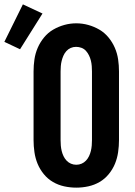

<svg xmlns="http://www.w3.org/2000/svg" viewBox="-100 -853 620 881"><path d="M250 8Q222 8 194.5 2Q167 -4 143 -18Q119 -32 101 -54Q83 -76 72.5 -101.5Q62 -127 58 -155Q54 -183 54 -210V-525Q54 -553 58 -580.5Q62 -608 73 -633.5Q84 -659 102 -681Q120 -703 144 -717Q168 -731 195 -738.5Q222 -746 250 -746Q278 -746 305 -738.5Q332 -731 356 -717Q380 -703 398 -681Q416 -659 427 -633.5Q438 -608 442 -580.5Q446 -553 446 -525V-210Q446 -183 442 -155Q438 -127 427.5 -101.5Q417 -76 399 -54Q381 -32 357 -18Q333 -4 305.5 2Q278 8 250 8ZM250 -97Q263 -97 274.5 -102Q286 -107 294.5 -116Q303 -125 308.5 -136.5Q314 -148 317 -160.5Q320 -173 321 -185.5Q322 -198 322 -210V-525Q322 -537 321 -550Q320 -563 317 -575Q314 -587 308.5 -598.5Q303 -610 294.5 -619.5Q286 -629 274 -633.5Q262 -638 249 -638Q236 -638 224.5 -633Q213 -628 204.5 -618.5Q196 -609 191 -597.5Q186 -586 183 -574Q180 -562 179 -549.5Q178 -537 178 -525V-210Q178 -198 179 -185.5Q180 -173 183 -160.5Q186 -148 191.5 -136.5Q197 -125 205.5 -116Q214 -107 225.5 -102Q237 -97 250 -97ZM-8 -627 -80 -661 5 -833 95 -791Z"/></svg>

Font: Iosevka Slab Extrabold
Style: Regular
Weight: 800
Monospace: yes
Designer: Belleve Invis
Foundry: Belleve Invis
Version: Version 11.1.1; ttfautohint (v1.8.3)